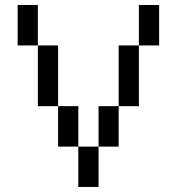

<svg xmlns="http://www.w3.org/2000/svg" viewBox="-20 -740 700 760"><path d="M290 -159.7H210V-319.8H290ZM210 -319.8H129.9V-560.1H210ZM129.9 -560.1H49.8V-720.2H129.9ZM370.1 0H290V-159.7H370.1ZM609.9 -560.1H529.8V-720.2H609.9ZM529.8 -319.8H449.7V-560.1H529.8ZM449.7 -159.7H370.1V-319.8H449.7Z"/></svg>

Font: W95FA
Style: Regular
Weight: 400
Designer: FontsArena.com
Foundry: Alina Sava
Version: Version 1.002;Fontself Maker 3.4.0